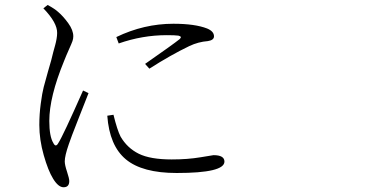

<svg xmlns="http://www.w3.org/2000/svg" viewBox="-20 -747 1540 789"><path d="M321.3 -375 343.8 -364.3Q336.9 -346.7 303.2 -261.2Q269.5 -175.8 262.7 -154.3Q246.1 -106.4 246.1 -84Q246.1 -69.3 255.4 -41.5Q264.6 -13.7 264.6 -2.9Q264.6 22.5 241.2 22.5Q219.7 22.5 198.2 -12.7Q177.7 -45.9 159.7 -109.4Q141.6 -172.9 141.6 -233.4Q141.6 -277.3 147.5 -321.3Q153.3 -365.2 159.7 -389.6Q166 -414.1 176.8 -451.7Q187.5 -489.3 190.4 -499Q193.4 -512.7 198.7 -532.2Q204.1 -551.8 207 -562.5Q210 -573.2 212.4 -586.9Q214.8 -600.6 214.8 -611.3Q215.8 -653.3 158.2 -712.9L175.8 -726.6Q205.1 -710.9 219.7 -697.3Q240.2 -679.7 260.7 -651.4Q281.2 -623 281.2 -597.7Q281.2 -587.9 277.8 -578.1Q274.4 -568.4 263.2 -543.5Q252 -518.6 243.2 -496.1Q182.6 -348.6 182.6 -250Q182.6 -186.5 199.2 -159.2Q209 -139.6 219.7 -159.2Q238.3 -187.5 321.3 -375ZM420.9 -271.5 446.3 -275.4Q461.9 -211.9 475.6 -185.5Q502.9 -138.7 550.3 -115.2Q597.7 -91.8 685.5 -91.8Q751 -91.8 803.2 -100.6Q855.5 -109.4 857.4 -109.4Q902.3 -109.4 902.3 -83Q902.3 -36.1 706.1 -36.1Q564.5 -36.1 497.1 -92.3Q429.7 -148.4 420.9 -271.5ZM467.8 -568.4 458 -594.7Q571.3 -649.4 692.4 -649.4Q781.2 -649.4 831.1 -629.9Q859.4 -618.2 859.4 -597.7Q859.4 -582 834 -578.1Q794.9 -575.2 757.8 -557.6Q680.7 -520.5 593.8 -464.8L576.2 -484.4Q692.4 -565.4 717.8 -585.9Q730.5 -596.7 712.9 -600.6Q699.2 -602.5 665 -602.5Q565.4 -602.5 467.8 -568.4Z"/></svg>

Font: Bpmf Zihi Serif Light
Style: Light
Weight: 300
Foundry: But Ko
Version: Version 1.320